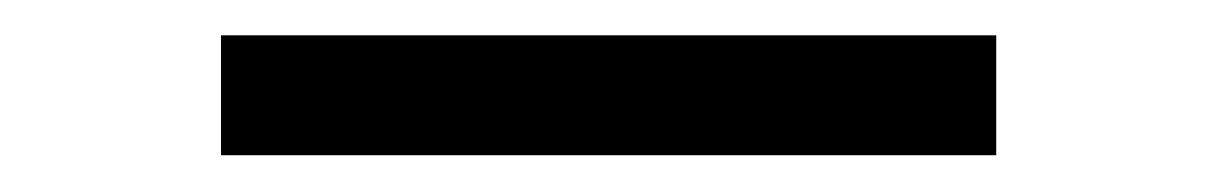

<svg xmlns="http://www.w3.org/2000/svg" viewBox="-20 72 672 106"><path d="M102 157.7V91.5H530V157.7Z"/></svg>

Font: Titillium Web
Style: Bold
Weight: 700
Designer: Mohamed Gaber, Accademia di Belle Arti di Urbino
Foundry: Kief Type Foundry, Accademia di Belle Arti di Urbino
Version: Version 3.000